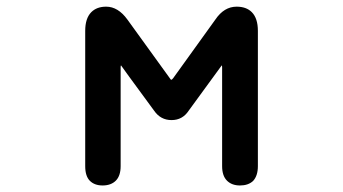

<svg xmlns="http://www.w3.org/2000/svg" viewBox="-20 -530 1040 582"><path d="M499 -288.1ZM345.7 -333ZM346.7 -332Q345.7 -330.1 345.7 -326.2V-26.4Q345.7 2.9 331.1 17.6Q316.4 32.2 291 32.2Q266.6 32.2 252.4 18.1Q238.3 3.9 238.3 -26.4V-436.5Q238.3 -474.6 256.8 -493.2Q273.4 -509.8 301.8 -509.8Q337.9 -509.8 366.2 -470.7Q495.1 -292 496.1 -291Q498 -288.1 499 -288.1Q501 -288.1 504.9 -293L632.8 -470.7Q659.2 -509.8 697.3 -509.8Q726.6 -509.8 743.2 -493.2Q761.7 -474.6 761.7 -436.5V-26.4Q761.7 2.9 747.1 18.6Q732.4 32.2 707.5 32.2Q682.6 32.2 668 17.6Q653.3 2.9 653.3 -26.4V-326.2Q653.3 -330.1 652.3 -332L551.8 -194.3Q533.2 -166 500 -166Q466.8 -166 447.3 -194.3Q346.7 -331.1 346.7 -332Z"/></svg>

Font: FakePearl
Style: SemiBold
Weight: 400
Version: Version 1.2